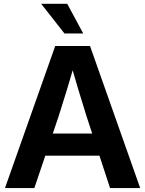

<svg xmlns="http://www.w3.org/2000/svg" viewBox="-20 -963 743 983"><path d="M5.4 0 262.7 -727.5H440.9L697.8 0H543.5L422.9 -368.2Q402.3 -433.6 380.9 -504.6Q359.4 -575.7 333 -668.9H371.6Q344.7 -575.7 323 -504.6Q301.3 -433.6 280.3 -368.2L155.8 0ZM163.6 -166V-279.3H540V-166ZM310.1 -791.5 190.9 -943.4H324.2L406.2 -791.5Z"/></svg>

Font: Inter Cardless Display
Style: Bold
Weight: 700
Designer: Rasmus Andersson
Foundry: rsms
Version: Version 4.001;git-9221beed3